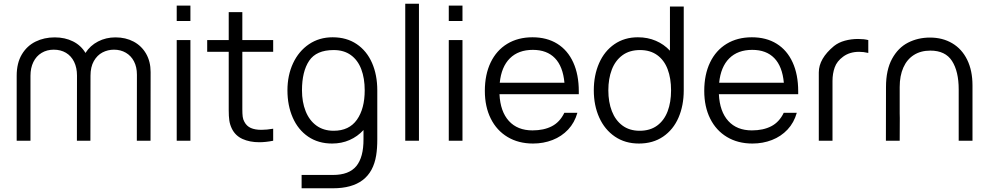

<svg xmlns="http://www.w3.org/2000/svg" viewBox="-20 -755 5297 1030"><path d="M788 -368.5 787.5 0H714L714.5 -354.5Q714.5 -395.5 698.8 -425.8Q683 -456 655 -472.2Q627 -488.5 591.5 -488.5Q558.5 -488.5 530 -473.8Q501.5 -459 483.5 -427.5Q465.5 -396 465.5 -348.5L465 0H392.5L393 -349.5Q393 -392 377.5 -423.5Q362 -455 333.8 -471.8Q305.5 -488.5 268.5 -488.5Q231.5 -488.5 203 -471.2Q174.5 -454 159 -422.2Q143.5 -390.5 143.5 -348.5V0H69.5V-348.5Q69.5 -416.5 97 -462.8Q124.5 -509 170.8 -531.8Q217 -554.5 273.5 -554.5Q328.5 -554.5 371.5 -533Q414.5 -511.5 438.5 -471Q463.5 -510.5 506 -532.5Q548.5 -554.5 599.5 -554.5Q654 -554.5 696.8 -531.8Q739.5 -509 763.8 -466.8Q788 -424.5 788 -368.5Z M1001.5 -642.5H928V-725H1001.5ZM1001.5 0H928V-540H1001.5Z M1280 -477V-198.5V-169Q1280 -144 1282 -128.8Q1284 -113.5 1291 -101.5Q1303 -78.5 1325.5 -68.5Q1348 -58.5 1382 -58.5Q1410.5 -58.5 1445.5 -64.5V0Q1405.5 8 1371 8Q1319.5 8 1281 -9.5Q1242.5 -27 1224 -64.5Q1213.5 -86 1210.2 -108.5Q1207 -131 1207 -164.5V-195.5V-477H1091.5V-540H1207V-690H1280V-540H1445.5V-477Z M2004 -270.5V-7.5Q2004 42 1998 78.5Q1969.5 255 1766.5 255H1598V183.5H1766.5Q1852.5 183.5 1891.5 136Q1930.5 88.5 1930 -8.5V-57.5Q1898 -22.5 1855.2 -3.8Q1812.5 15 1761.5 15Q1687.5 15 1633.2 -22Q1579 -59 1550.5 -124Q1522 -189 1522 -270.5Q1522 -351 1552.2 -415.8Q1582.5 -480.5 1637.5 -517.8Q1692.5 -555 1764.5 -555Q1839.5 -555 1893.5 -518.5Q1947.5 -482 1975.8 -417.5Q2004 -353 2004 -270.5ZM1936.5 -270.5Q1936.5 -335 1918 -383.8Q1899.5 -432.5 1862.2 -459.5Q1825 -486.5 1770 -486.5Q1677 -486.5 1638.5 -429Q1600 -371.5 1600 -270.5Q1600 -208 1619.5 -158.8Q1639 -109.5 1677.2 -81.5Q1715.5 -53.5 1770 -53.5Q1853 -53.5 1894.8 -112.8Q1936.5 -172 1936.5 -270.5Z M2227.5 0H2154V-735H2227.5Z M2461 -642.5H2387.5V-725H2461ZM2461 0H2387.5V-540H2461Z M2659.5 -249.5Q2664 -156.5 2710 -106Q2756 -55.5 2836.5 -55.5Q2897.5 -55.5 2940.5 -77.8Q2983.5 -100 3007.5 -150H3077.5Q3062.5 -97 3027.8 -60Q2993 -23 2944.2 -4Q2895.5 15 2839.5 15Q2761.5 15 2703 -20Q2644.5 -55 2612.8 -118.8Q2581 -182.5 2581 -267.5Q2581 -355 2612.2 -420Q2643.5 -485 2701.2 -520Q2759 -555 2836.5 -555Q2914 -555 2969.8 -520.2Q3025.5 -485.5 3055.2 -420.2Q3085 -355 3085 -265V-249.5ZM2661 -311H3008Q3000 -398.5 2957 -443Q2914 -487.5 2838.5 -487.5Q2761 -487.5 2715.2 -442Q2669.5 -396.5 2661 -311Z M3574 -720H3648V-270.5Q3648 -189 3620 -124.2Q3592 -59.5 3537.5 -22.2Q3483 15 3407.5 15Q3333.5 15 3278.8 -22.2Q3224 -59.5 3194.8 -124.2Q3165.5 -189 3165.5 -270.5Q3165.5 -351.5 3194 -416.2Q3222.5 -481 3276.2 -518Q3330 -555 3402 -555Q3454.5 -555 3498.2 -536.2Q3542 -517.5 3574 -483ZM3580 -270.5Q3580 -335 3561.5 -383.8Q3543 -432.5 3505.5 -459.5Q3468 -486.5 3413.5 -486.5Q3357 -486.5 3319 -458.5Q3281 -430.5 3262.2 -381.8Q3243.5 -333 3243.5 -270.5Q3243.5 -207.5 3262.5 -158.5Q3281.5 -109.5 3319.2 -81.5Q3357 -53.5 3411.5 -53.5Q3467.5 -53.5 3505.2 -81.2Q3543 -109 3561.5 -157.8Q3580 -206.5 3580 -270.5Z M3836.5 -249.5Q3841 -156.5 3887 -106Q3933 -55.5 4013.5 -55.5Q4074.5 -55.5 4117.5 -77.8Q4160.5 -100 4184.5 -150H4254.5Q4239.5 -97 4204.8 -60Q4170 -23 4121.2 -4Q4072.5 15 4016.5 15Q3938.5 15 3880 -20Q3821.5 -55 3789.8 -118.8Q3758 -182.5 3758 -267.5Q3758 -355 3789.2 -420Q3820.5 -485 3878.2 -520Q3936 -555 4013.5 -555Q4091 -555 4146.8 -520.2Q4202.5 -485.5 4232.2 -420.2Q4262 -355 4262 -265V-249.5ZM3838 -311H4185Q4177 -398.5 4134 -443Q4091 -487.5 4015.5 -487.5Q3938 -487.5 3892.2 -442Q3846.5 -396.5 3838 -311Z M4583 -546Q4615.5 -546 4638 -540V-471Q4612.5 -477 4589 -477Q4538 -477 4503 -451Q4469.5 -426.5 4457.8 -393.2Q4446 -360 4446 -320.5V0H4372.5V-366.5Q4372.5 -440.5 4454 -508Q4478.5 -527.5 4512.5 -536.8Q4546.5 -546 4583 -546Z M5197 -297V0H5123V-275.5Q5123 -372 5087.2 -427.8Q5051.5 -483.5 4971 -483.5Q4919.5 -483.5 4882.5 -460Q4845.5 -436.5 4826 -392.5Q4806.5 -348.5 4806.5 -288V-146L4807 -122L4806.5 0H4732.5L4733 -288Q4733 -380 4765.5 -439.5Q4798 -499 4851.2 -526.2Q4904.5 -553.5 4969 -553.5Q5036.5 -553.5 5088.2 -523Q5140 -492.5 5168.5 -434.5Q5197 -376.5 5197 -297Z"/></svg>

Font: CCSD_manrope
Style: Regular
Weight: 400
Designer: Mikhail Sharanda
Foundry: Mikhail Sharanda
Version: Version 4.503